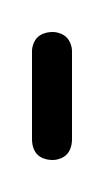

<svg xmlns="http://www.w3.org/2000/svg" viewBox="-20 -100 65 120"><path d="M0 -13H25V-68H0ZM13 -25Q9 -25 6 -23.5Q3 -22 1.5 -19Q0 -16 0 -13Q0 -9 1.5 -6Q3 -3 6 -1.5Q9 0 13 0Q16 0 19 -1.5Q22 -3 23.5 -6Q25 -9 25 -13Q25 -16 23.5 -19Q22 -22 19 -23.5Q16 -25 13 -25ZM13 -80Q9 -80 6 -78.5Q3 -77 1.5 -74Q0 -71 0 -68Q0 -64 1.5 -61Q3 -58 6 -56.5Q9 -55 13 -55Q16 -55 19 -56.5Q22 -58 23.5 -61Q25 -64 25 -68Q25 -71 23.5 -74Q22 -77 19 -78.5Q16 -80 13 -80Z"/></svg>

Font: Wavefont Thin
Style: Regular
Weight: 100
Monospace: yes
Version: Version 3.005;gftools[0.9.33]